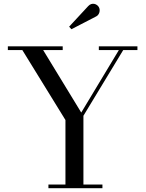

<svg xmlns="http://www.w3.org/2000/svg" viewBox="-20 -995 774 1015"><path d="M489 -908.5C505.5 -917 512 -941 502.5 -957.5C493 -974 466.5 -984.5 446.5 -963L345.5 -854L357.5 -840.5ZM236 -19.5V0H521.5V-19.5H421V-383L631.5 -730.5H706.5V-750H502.5V-730.5H608.5L409.5 -400L208 -730.5H311.5V-750H21.5V-730.5H98L326 -360.5V-19.5Z"/></svg>

Font: Bodoni* 11
Style: Regular
Weight: 400
Version: Version 2.3